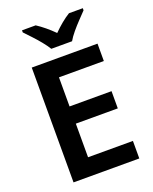

<svg xmlns="http://www.w3.org/2000/svg" viewBox="-169 -1030 892 1122"><g transform="rotate(-20 276.5 -469.0)"><path d="M498 0H89V-714H498V-606H219V-425H480V-318H219V-109H498ZM234 -778Q220 -801 198 -828Q176 -855 152 -880.5Q128 -906 110 -925V-938H195Q221 -921 246.5 -900Q272 -879 298 -853Q324 -879 350 -900.5Q376 -922 402 -938H488V-925Q470 -906 445.5 -880.5Q421 -855 398.5 -828Q376 -801 363 -778Z"/></g></svg>

Font: Noto Sans Meetei Mayek SemiBold
Style: Regular
Weight: 600
Designer: Monotype Design Team and Neelakash Kshetrimayum
Foundry: Monotype Imaging Inc.
Version: Version 2.002; ttfautohint (v1.8.4.7-5d5b)